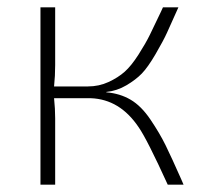

<svg xmlns="http://www.w3.org/2000/svg" viewBox="-20 -502 560 522"><path d="M269 -252V-251Q306 -248 335 -231Q364 -214 389 -177Q414 -140 430 -107.5Q446 -75 473 -14Q477 -5 479 0H436Q380 -123 357 -156Q306 -232 227 -235Q224 -235 221 -235H127Q130 -206 130 -180V0H90V-482H130V-325Q130 -296 127 -267H219Q249 -267 275 -279Q301 -291 319 -307Q337 -323 356.5 -353.5Q376 -384 387.5 -407.5Q399 -431 418 -471Q421 -478 423 -482H465Q444 -435 434 -413Q424 -391 403 -355Q382 -319 365.5 -302Q349 -285 323.5 -270Q298 -255 269 -252Z"/></svg>

Font: Exo 2.0 Extra Light
Style: Regular
Weight: 250
Designer: Natanael Gama
Version: Version 1.001;PS 001.001;hotconv 1.0.70;makeotf.lib2.5.58329